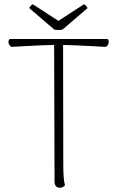

<svg xmlns="http://www.w3.org/2000/svg" viewBox="-20 -872 549 901"><path d="M260 9Q249 9 242.5 1.5Q236 -6 236 -19L234 -675L276 -676L277 -94Q277 -63 279 -39.5Q281 -16 285 -2Q281 2 275 5.5Q269 9 260 9ZM34 -652Q29 -654 25 -659.5Q21 -665 20 -672Q19 -679 21.5 -684Q24 -689 30 -689H481Q487 -689 489 -684Q491 -679 490 -672Q489 -665 485 -659.5Q481 -654 476 -652Q440 -654 402.5 -656Q365 -658 327 -659.5Q289 -661 252 -661Q215 -661 178.5 -659.5Q142 -658 105.5 -656Q69 -654 34 -652ZM273 -733Q267 -732 260.5 -731.5Q254 -731 247.5 -731.5Q241 -732 235 -733L117 -834Q119 -839 124 -844.5Q129 -850 134 -852L254 -774L374 -852Q379 -850 384 -844.5Q389 -839 391 -834Z"/></svg>

Font: Arima ExtraLight
Style: Regular
Weight: 250
Designer: Joana Correia and Natanael Gama
Foundry: NDISCOVER
Version: Version 1.101;gftools[0.9.23]